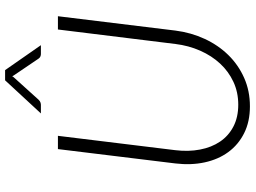

<svg xmlns="http://www.w3.org/2000/svg" viewBox="-138 -806 953 716"><g transform="rotate(-90 338.0 -447.5)"><path d="M306 -35Q352.5 -35 391.2 -53Q430 -71 459.2 -102.5Q488.5 -134 507.5 -177Q526.5 -220 532.5 -269.5L586.5 -707.5H636L582.5 -269.5Q575 -211 551.5 -160.2Q528 -109.5 491.2 -72Q454.5 -34.5 406 -13Q357.5 8.5 300 8.5Q243 8.5 200 -13Q157 -34.5 129.5 -72Q102 -109.5 91 -160.2Q80 -211 87 -269.5L140.5 -707.5H190L136.5 -270Q130.5 -220.5 138.8 -177.5Q147 -134.5 168.5 -102.8Q190 -71 224.8 -53Q259.5 -35 306 -35ZM528 -771H495Q491.5 -771 486.8 -772.5Q482 -774 478 -779.5L415 -872.5Q414 -874 413.5 -875.2Q413 -876.5 412.5 -878L408.5 -872.5L324.5 -779.5Q319 -774 314 -772.5Q309 -771 305.5 -771H273.5L397 -904.5H435Z"/></g></svg>

Font: Lato 2
Style: Italic
Weight: 300
Italic angle: -7°
Designer: Lukasz Dziedzic with Adam Twardoch and Botio Nikoltchev
Foundry: tyPoland Lukasz Dziedzic
Version: Version 2.015; 2015-08-06; http://www.latofonts.com/